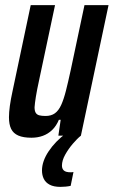

<svg xmlns="http://www.w3.org/2000/svg" viewBox="-20 -530 444 750"><path d="M103 8Q71 8 51.5 -0.5Q32 -9 23.5 -26.5Q15 -44 15 -72Q15 -91 18.5 -116.5Q22 -142 29 -174L100 -510H195L133 -218Q124 -177 120 -151.5Q116 -126 115 -111Q115 -97 119.5 -89.5Q124 -82 133.5 -79.5Q143 -77 158 -77Q180 -77 194.5 -87.5Q209 -98 219 -120Q229 -142 237.5 -175.5Q246 -209 256 -255L310 -510H404L296 0H208L217 -62H210Q200 -38 184 -22.5Q168 -7 147.5 0.5Q127 8 103 8ZM216 200Q190 200 174 191.5Q158 183 151 168.5Q144 154 144 136Q144 100 170 61Q196 22 239 -10L296 0Q282 11 264.5 31.5Q247 52 234.5 74.5Q222 97 222 117Q222 129 229.5 136Q237 143 256 143Q258 143 259.5 143Q261 143 267 142L256 196Q247 198 236.5 199Q226 200 216 200Z"/></svg>

Font: Saira ExtraCondensed SemiBold
Style: Italic
Weight: 600
Width: 2
Italic angle: -12°
Designer: Hector Gatti with collaboration of the Omnibus-Type team
Foundry: Omnibus-Type
Version: Version 1.101